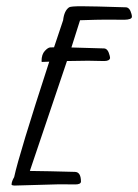

<svg xmlns="http://www.w3.org/2000/svg" viewBox="-20 -573 438 609"><path d="M163.6 11.7 24.9 15.6Q17.1 15.1 16.6 12.2Q17.1 2 24.9 -11.2Q40 -82 136.2 -377.4Q117.7 -376.5 112.8 -376.5Q111.8 -377.4 111.8 -378.9Q111.8 -400.4 122.1 -411.4Q132.3 -422.4 139.4 -422.6Q146.5 -422.9 151.4 -422.9L180.2 -508.8Q183.6 -539.1 199.2 -549.8Q204.6 -553.2 238.8 -553.2Q272.9 -553.2 379.4 -549.8Q391.6 -549.3 397 -528.8Q398.4 -523.9 398.4 -520Q398.4 -510.7 374 -510.3Q362.8 -510.3 351.1 -510.5Q339.4 -510.7 315.4 -510.7Q291.5 -510.7 233.9 -508.8L206.5 -422.4Q255.9 -421.4 310.1 -419.4Q322.3 -418.9 327.6 -397.5Q329.1 -392.1 329.1 -388.7Q327.1 -379.4 310.1 -379.4L259.3 -380.4Q229 -380.4 192.4 -379.4L74.7 -30.8Q102.5 -30.3 137.2 -29.8Q171.9 -29.3 217.8 -27.8Q236.8 -27.3 236.8 3.4Q235.8 12.2 218 12Q200.2 11.7 185.5 11.7Z"/></svg>

Font: Kristi
Style: Regular
Weight: 400
Italic angle: -15°
Version: Version 1.004